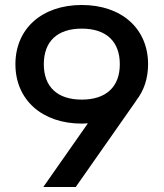

<svg xmlns="http://www.w3.org/2000/svg" viewBox="-20 -746 653 766"><path d="M282.2 0 524.4 -345.7H523.9C554.2 -384.3 570.8 -433.1 570.8 -489.7C570.8 -631.8 465.3 -726.1 306.2 -726.1C147.5 -726.1 41.5 -631.8 41.5 -489.7C41.5 -348.1 147.5 -252.9 306.2 -252.9C314.5 -252.9 322.8 -253.4 330.6 -253.9L152.8 0ZM306.2 -631.8C403.3 -631.8 458 -581.1 458 -489.7C458 -399.4 403.3 -348.6 306.2 -348.6C209 -348.6 154.8 -399.4 154.8 -489.7C154.8 -581.1 209 -631.8 306.2 -631.8Z"/></svg>

Font: Winston Medium
Style: Regular
Weight: 500
Designer: Vernon Adams, Kim Jin-seong, David Berlow, Cristiano Sobral
Foundry: The Winston Project Authors
Version: Version 3.004